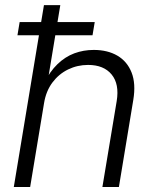

<svg xmlns="http://www.w3.org/2000/svg" viewBox="-20 -748 621 768"><path d="M156.2 -335.4 100.6 0H35.2L155.8 -727.5H221.2L169.4 -414.6H156.2Q179.2 -461.9 210 -491.5Q240.7 -521 277.3 -534.7Q314 -548.3 355 -548.3Q410.2 -548.3 449.5 -525.4Q488.8 -502.4 506.3 -458Q523.9 -413.6 513.2 -348.6L455.6 0H389.6L446.8 -343.8Q458 -411.6 426.5 -450Q395 -488.3 332.5 -488.3Q289.6 -488.3 252.4 -470.2Q215.3 -452.1 189.7 -418Q164.1 -383.8 156.2 -335.4ZM49.8 -606.9 58.6 -659.7H358.9L350.1 -606.9Z"/></svg>

Font: Inter 17pt Light
Style: Italic
Weight: 300
Italic angle: -9.3988°
Version: Version 4.001;git-66647c0bb